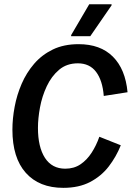

<svg xmlns="http://www.w3.org/2000/svg" viewBox="-20 -870 619 902"><path d="M277.5 12.5Q164.2 12.5 101.3 -57.9Q38.3 -128.3 38.3 -260.8Q38.3 -312.5 48.8 -368.3Q59.2 -424.2 81.7 -476.2Q104.2 -528.3 140.4 -570.4Q176.7 -612.5 228.3 -637.5Q280 -662.5 349.2 -662.5Q451.7 -662.5 510.4 -603.8Q569.2 -545 579.2 -436.7L467.5 -419.2Q461.7 -492.5 431.2 -532.5Q400.8 -572.5 345.8 -572.5Q293.3 -572.5 257.5 -542.1Q221.7 -511.7 199.6 -464.6Q177.5 -417.5 167.9 -365.4Q158.3 -313.3 158.3 -269.2Q158.3 -179.2 191.2 -128.3Q224.2 -77.5 286.7 -77.5Q327.5 -77.5 357.9 -97.9Q388.3 -118.3 410.4 -152.5Q432.5 -186.7 446.7 -227.5L547.5 -187.5Q525.8 -133.3 490.8 -87.9Q455.8 -42.5 403.3 -15Q350.8 12.5 277.5 12.5ZM314.2 -700V-705L399.2 -850H504.2V-845L404.2 -700Z"/></svg>

Font: Familjen Grotesk Medium
Style: Italic
Weight: 500
Italic angle: -9.46201°
Designer: Anders Wikstroem, Jonas Baeckman, Matilda Gysing, Kristian Moeller
Foundry: Familjen STHLM AB
Version: Version 2.002; ttfautohint (v1.8.4.7-5d5b)